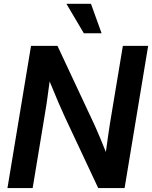

<svg xmlns="http://www.w3.org/2000/svg" viewBox="-20 -962 778 982"><path d="M18.1 0 138.7 -727.5H273.9L463.9 -321.8Q473.6 -300.8 489.7 -262.5Q505.9 -224.1 521.5 -184.6Q526.9 -226.1 533 -267.6Q539.1 -309.1 542.5 -331.1L608.4 -727.5H737.8L617.2 0H482.4L311 -365.2Q299.3 -390.1 278.8 -437.7Q258.3 -485.4 233.9 -545.4Q226.1 -483.4 219 -436.8Q211.9 -390.1 207.5 -365.7L147 0ZM408.7 -792 319.8 -942.4H445.3L499.5 -792Z"/></svg>

Font: Inter Display SemiBold
Style: Italic
Weight: 600
Italic angle: -9.39999°
Designer: Rasmus Andersson
Foundry: rsms
Version: Version 4.000;git-a52131595